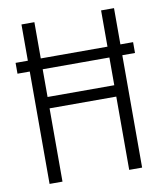

<svg xmlns="http://www.w3.org/2000/svg" viewBox="-81 -777 718 843"><g transform="rotate(-10 278.5 -355.5)"><path d="M129.4 -377.4H426.8V-501H129.4ZM484.4 -549.3H541V-501H484.4V0H426.8V-326.7H129.4V0H71.8V-501H17.1V-549.3H71.8V-710.9H129.4V-549.3H426.8V-710.9H484.4Z"/></g></svg>

Font: RobotoCondensed-Light
Style: Light
Weight: 300
Designer: Google
Version: Version 1.200311; 2013